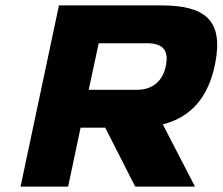

<svg xmlns="http://www.w3.org/2000/svg" viewBox="-20 -690 823 710"><path d="M577 -670H198L56 0H232L278 -218H369L480 0H701L582 -230C688 -257 752 -332 776 -457C807 -616 737 -670 577 -670ZM308 -358 345 -530H525C591 -530 602 -495 594 -450C582 -383 536 -358 488 -358Z"/></svg>

Font: LT Wave Black
Style: Italic
Weight: 900
Designer: Daniel Lyons
Version: Version 2.5 (Glyphs App)